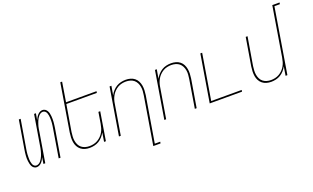

<svg xmlns="http://www.w3.org/2000/svg" viewBox="-96 -1254 3245 1988"><g transform="rotate(-20 1526.5 -260.0)"><path d="M108 8Q92 8 79 -1Q66 -10 59 -23.5Q52 -37 48.5 -52Q45 -67 43 -83Q41 -99 41 -115Q41 -131 42.5 -147.5Q44 -164 46 -180.5Q48 -197 51 -213L102 -520H122L70 -210Q68 -196 65.5 -181.5Q63 -167 62.5 -152.5Q62 -138 61.5 -123.5Q61 -109 61.5 -95Q62 -81 64.5 -67.5Q67 -54 71.5 -41Q76 -28 86.5 -19Q97 -10 112 -10Q125 -10 138 -17.5Q151 -25 159.5 -36Q168 -47 175 -59Q182 -71 187.5 -84Q193 -97 197 -110Q201 -123 204.5 -136Q208 -149 210.5 -162.5Q213 -176 215 -189L270 -520H290L278 -449Q284 -463 292 -476.5Q300 -490 311 -502Q322 -514 336 -521Q350 -528 365 -528Q381 -528 394 -519Q407 -510 414.5 -496.5Q422 -483 425.5 -468Q429 -453 430.5 -437Q432 -421 432 -405Q432 -389 431 -372.5Q430 -356 427.5 -339.5Q425 -323 423 -307L372 0H352L403 -310Q405 -324 407.5 -338.5Q410 -353 411 -367.5Q412 -382 412.5 -396.5Q413 -411 412 -425Q411 -439 409 -452.5Q407 -466 402 -479Q397 -492 386.5 -501Q376 -510 361 -510Q348 -510 335.5 -502.5Q323 -495 314 -484Q305 -473 298 -461Q291 -449 286 -436Q281 -423 276.5 -410Q272 -397 268.5 -384Q265 -371 263 -357.5Q261 -344 259 -331L204 0H184L195 -71Q189 -57 181.5 -43.5Q174 -30 163 -18Q152 -6 137.5 1Q123 8 108 8Z M692 8Q665 8 640.5 1Q616 -6 596.5 -21.5Q577 -37 565 -59.5Q553 -82 549 -107.5Q545 -133 546 -159.5Q547 -186 551 -213L637 -735H657L622 -520H958L955 -502H619L570 -210Q567 -186 565.5 -162Q564 -138 568 -115Q572 -92 582 -71.5Q592 -51 609.5 -37Q627 -23 649.5 -16.5Q672 -10 696 -10Q718 -10 741.5 -15Q765 -20 786 -32Q807 -44 824.5 -61.5Q842 -79 854 -100Q866 -121 872.5 -143.5Q879 -166 883 -189L903 -312H923L872 0H852L868 -99Q856 -75 837 -53.5Q818 -32 794.5 -18Q771 -4 744.5 2Q718 8 692 8Z M1316 215 1403 -310Q1407 -334 1408.5 -358Q1410 -382 1406 -405Q1402 -428 1391.5 -448.5Q1381 -469 1364 -483Q1347 -497 1324 -503.5Q1301 -510 1277 -510Q1255 -510 1231.5 -505Q1208 -500 1187.5 -488Q1167 -476 1149.5 -458.5Q1132 -441 1120 -420Q1108 -399 1101 -376.5Q1094 -354 1091 -331L1036 0H1016L1102 -520H1122L1105 -421Q1117 -445 1136.5 -466.5Q1156 -488 1179 -502Q1202 -516 1228.5 -522Q1255 -528 1281 -528Q1308 -528 1333 -521Q1358 -514 1377.5 -498.5Q1397 -483 1408.5 -460.5Q1420 -438 1424.5 -412.5Q1429 -387 1428 -360.5Q1427 -334 1423 -307L1339 197H1399L1396 215Z M1516 0 1602 -520H1622L1605 -421Q1617 -445 1636.5 -466.5Q1656 -488 1679 -502Q1702 -516 1728.5 -522Q1755 -528 1781 -528Q1808 -528 1833 -521Q1858 -514 1877.5 -498.5Q1897 -483 1908.5 -460.5Q1920 -438 1924.5 -412.5Q1929 -387 1928 -360.5Q1927 -334 1923 -307L1872 0H1852L1903 -310Q1907 -334 1908.5 -358Q1910 -382 1906 -405Q1902 -428 1891.5 -448.5Q1881 -469 1864 -483Q1847 -497 1824 -503.5Q1801 -510 1777 -510Q1755 -510 1731.5 -505Q1708 -500 1687.5 -488Q1667 -476 1649.5 -458.5Q1632 -441 1620 -420Q1608 -399 1601 -376.5Q1594 -354 1591 -331L1536 0Z M2016 0 2102 -520H2122L2039 -18H2375L2372 0Z M2692 8Q2665 8 2640.5 1Q2616 -6 2596.5 -21.5Q2577 -37 2565 -59.5Q2553 -82 2549 -107.5Q2545 -133 2546 -159.5Q2547 -186 2551 -213L2602 -520H2622L2570 -210Q2567 -186 2565.5 -162Q2564 -138 2568 -115Q2572 -92 2582 -71.5Q2592 -51 2609.5 -37Q2627 -23 2649.5 -16.5Q2672 -10 2696 -10Q2718 -10 2741.5 -15Q2765 -20 2786 -32Q2807 -44 2824.5 -61.5Q2842 -79 2854 -100Q2866 -121 2872.5 -143.5Q2879 -166 2883 -189L2973 -735H3053L3050 -717H2990L2872 0H2852L2868 -99Q2856 -75 2837 -53.5Q2818 -32 2794.5 -18Q2771 -4 2744.5 2Q2718 8 2692 8Z"/></g></svg>

Font: Iosevka Thin
Style: Italic
Weight: 100
Italic angle: -9°
Monospace: yes
Designer: Belleve Invis
Foundry: Belleve Invis
Version: Version 32.5.0; ttfautohint (v1.8.4)